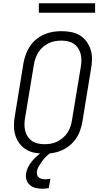

<svg xmlns="http://www.w3.org/2000/svg" viewBox="-20 -934 640 1177"><path d="M252 8Q222 8 193 2.5Q164 -3 140 -17.5Q116 -32 99 -55Q82 -78 74 -105Q66 -132 65.5 -162Q65 -192 71 -223L124 -548Q129 -575 138.5 -601Q148 -627 163.5 -650.5Q179 -674 201.5 -692.5Q224 -711 250 -722.5Q276 -734 303 -738.5Q330 -743 357 -743Q387 -743 416 -737.5Q445 -732 469 -717.5Q493 -703 510 -680Q527 -657 535.5 -630Q544 -603 544 -573Q544 -543 538 -512L485 -187Q480 -160 471 -134Q462 -108 446 -84.5Q430 -61 407.5 -42.5Q385 -24 359 -12.5Q333 -1 306 3.5Q279 8 252 8ZM253 -50Q272 -50 292 -53.5Q312 -57 330.5 -66Q349 -75 365.5 -89Q382 -103 393.5 -120.5Q405 -138 411.5 -157.5Q418 -177 421 -196L475 -522Q479 -543 479 -563.5Q479 -584 474.5 -603Q470 -622 459 -638.5Q448 -655 432.5 -665.5Q417 -676 397 -680.5Q377 -685 356 -685Q337 -685 317 -681.5Q297 -678 278.5 -669Q260 -660 243.5 -646Q227 -632 216 -614.5Q205 -597 198 -577.5Q191 -558 188 -539L134 -213Q130 -192 130 -171.5Q130 -151 134.5 -132Q139 -113 150 -96.5Q161 -80 176.5 -69.5Q192 -59 212 -54.5Q232 -50 253 -50ZM239 223Q218 223 198 218Q178 213 163.5 200.5Q149 188 142.5 168.5Q136 149 140 128Q143 108 153 89Q163 70 177 53Q191 36 208 21.5Q225 7 243 -5L248 -8H295L294 0Q278 11 264 24.5Q250 38 239 53Q228 68 218.5 84Q209 100 206 118Q205 128 207.5 138Q210 148 218 154Q226 160 236 162.5Q246 165 256 165Q264 165 273 164Q282 163 289 161L279 219Q269 221 259 222Q249 223 239 223ZM218 -856V-914H563V-856Z"/></svg>

Font: Iosevka Etoile Light
Style: Italic
Weight: 300
Italic angle: -9°
Designer: Belleve Invis
Foundry: Belleve Invis
Version: Version 22.1.2; ttfautohint (v1.8.4)